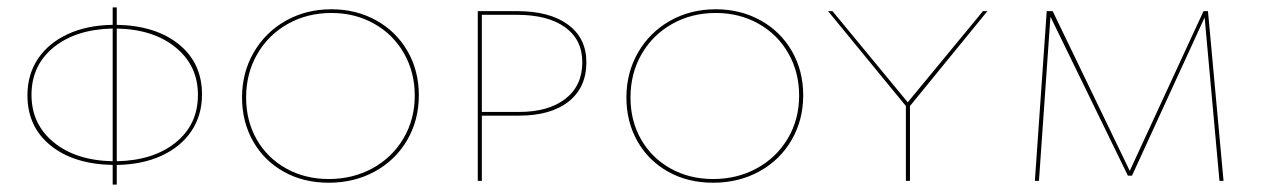

<svg xmlns="http://www.w3.org/2000/svg" viewBox="-20 -488 3421 518"><path d="M295 -43V10H284V-43Q179 -45 116.5 -95.5Q54 -146 54 -231Q54 -287 82.5 -329.5Q111 -372 163 -396Q215 -420 284 -421V-468H295V-421Q400 -419 462.5 -368.5Q525 -318 525 -233Q525 -177 496.5 -134.5Q468 -92 416 -68Q364 -44 295 -43ZM284 -53V-411Q185 -409 125 -360.5Q65 -312 65 -232Q65 -153 125 -104Q185 -55 284 -53ZM514 -232Q514 -311 454 -360Q394 -409 295 -411V-53Q394 -55 454 -103.5Q514 -152 514 -232Z M633 -225Q633 -292 664.5 -346.5Q696 -401 751 -432Q806 -463 874 -463Q941 -463 995 -433Q1049 -403 1079.5 -350Q1110 -297 1110 -231Q1110 -164 1078.5 -110Q1047 -56 991.5 -25.5Q936 5 867 5Q799 5 746 -24.5Q693 -54 663 -106.5Q633 -159 633 -225ZM1099 -230Q1099 -293 1070 -344Q1041 -395 989.5 -424Q938 -453 874 -453Q809 -453 756.5 -423.5Q704 -394 674 -342Q644 -290 644 -225Q644 -162 672.5 -112Q701 -62 752 -33.5Q803 -5 867 -5Q932 -5 985 -34Q1038 -63 1068.5 -114.5Q1099 -166 1099 -230Z M1562 -320Q1562 -252 1514 -214Q1466 -176 1380 -176H1280V0H1269V-458H1375Q1463 -458 1512.5 -421.5Q1562 -385 1562 -320ZM1551 -320Q1551 -381 1504.5 -414.5Q1458 -448 1375 -448H1280V-186H1380Q1460 -186 1505.5 -221.5Q1551 -257 1551 -320Z M1670 -225Q1670 -292 1701.5 -346.5Q1733 -401 1788 -432Q1843 -463 1911 -463Q1978 -463 2032 -433Q2086 -403 2116.5 -350Q2147 -297 2147 -231Q2147 -164 2115.5 -110Q2084 -56 2028.5 -25.5Q1973 5 1904 5Q1836 5 1783 -24.5Q1730 -54 1700 -106.5Q1670 -159 1670 -225ZM2136 -230Q2136 -293 2107 -344Q2078 -395 2026.5 -424Q1975 -453 1911 -453Q1846 -453 1793.5 -423.5Q1741 -394 1711 -342Q1681 -290 1681 -225Q1681 -162 1709.5 -112Q1738 -62 1789 -33.5Q1840 -5 1904 -5Q1969 -5 2022 -34Q2075 -63 2105.5 -114.5Q2136 -166 2136 -230Z M2435 -202V0H2424V-202L2214 -458H2226L2429 -212L2632 -458H2644Z M3270 0 3230 -441 3034 -14H3023L2814 -443L2783 0H2772L2804 -458H2820L3028 -27L3227 -458H3239L3281 0Z"/></svg>

Font: Ysabeau SC Hairline
Style: Regular
Weight: 100
Designer: Christian Thalmann (Catharsis Fonts)
Version: Version 0.003